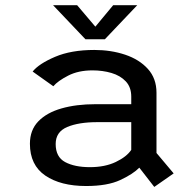

<svg xmlns="http://www.w3.org/2000/svg" viewBox="-20 -704 750 738"><path d="M573 14.5 515.5 -59.5Q491.5 -35 442.2 -12Q393 11 311 11Q213 11 154 -29.2Q95 -69.5 95 -151.5Q95 -204 127.2 -237.5Q159.5 -271 216.2 -287.2Q273 -303.5 346.5 -303.5H484.5V-332.5Q484.5 -369 463.5 -391.2Q442.5 -413.5 408.5 -423.5Q374.5 -433.5 335.5 -433.5Q281 -433.5 241.8 -413.2Q202.5 -393 185 -372.5L105.5 -429Q129.5 -459 191.5 -485.5Q253.5 -512 342.5 -512Q406.5 -512 461 -493.8Q515.5 -475.5 548.5 -439Q581.5 -402.5 581.5 -347.5V-116L647.5 -37.5ZM325.5 -61.5Q383.5 -61.5 425.2 -81.5Q467 -101.5 484.5 -128V-234.5H354Q282.5 -234.5 238.2 -215.8Q194 -197 194 -150.5Q194 -100.5 230.5 -81Q267 -61.5 325.5 -61.5ZM507.5 -684 383 -553H308.5L184 -684H276.5L346.5 -601.5L415 -684Z"/></svg>

Font: League Mono
Style: Regular
Weight: 400
Width: 6
Designer: Tyler Finck
Foundry: The League of Moveable Type / Tyler Finck
Version: Version 2.300;RELEASE